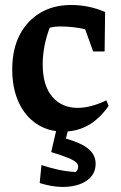

<svg xmlns="http://www.w3.org/2000/svg" viewBox="-20 -517 484 769"><path d="M234 10Q173 10 126.5 -21Q80 -52 54.5 -108Q29 -164 29 -239Q29 -319 58.5 -376.5Q88 -434 141 -465.5Q194 -497 265 -497Q336 -497 401 -469L399 -311H353L321 -400Q273 -411 220 -411Q199 -411 179 -406Q151 -331 151 -259Q151 -175 189 -130Q227 -85 291 -85Q343 -85 406 -115L415 -93Q344 10 234 10ZM210 -15H257L244 38Q307 56 335 80Q363 104 363 139Q363 179 332 203Q301 227 250 231Q199 235 139 216L146 144Q182 156 215 163Q248 170 283 172Q293 164 293 150Q293 141 284.5 133Q276 125 253 115.5Q230 106 185 92Z"/></svg>

Font: Piazzolla SemiBold
Style: Regular
Weight: 600
Designer: Juan Pablo del Peral
Foundry: Huerta Tipografica
Version: Version 1.330